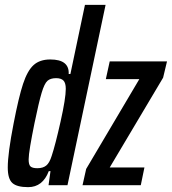

<svg xmlns="http://www.w3.org/2000/svg" viewBox="-20 -763 708 791"><path d="M12 -73Q12 -131 36 -254Q57 -363 75 -417.5Q93 -472 118.5 -495Q144 -518 187 -518Q266 -518 263 -458H270L330 -743H415L258 0H180L188 -58H181Q156 8 96 8Q50 8 31 -9Q12 -26 12 -73ZM193 -121Q208 -166 229.5 -262Q251 -358 251 -397Q251 -421 241.5 -431Q232 -441 211 -441Q188 -441 175.5 -430Q163 -419 151.5 -380.5Q140 -342 122 -255Q111 -201 104.5 -162Q98 -123 98 -106Q98 -84 106 -77Q114 -70 134 -70Q157 -70 170.5 -81Q184 -92 193 -121ZM320 0 335 -67 554 -437H416L432 -510H668L652 -443L432 -73H575L560 0Z"/></svg>

Font: Saira Ultra Condensed SemiBold
Style: Italic
Weight: 600
Width: 1
Italic angle: -12°
Designer: Hector Gatti with collaboration of the Omnibus-Type team
Foundry: Omnibus-Type
Version: Version 1.001; ttfautohint (v1.8)